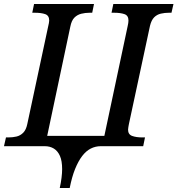

<svg xmlns="http://www.w3.org/2000/svg" viewBox="-40 -734 891 964"><path d="M260 210Q266 183 269 158.5Q272 134 272 115Q272 74 261 49Q250 24 230.5 12Q211 0 185 0H-20L-10 -44H2Q24 -44 43 -48.5Q62 -53 76.5 -67.5Q91 -82 97 -111L202 -602Q204 -609 205.5 -618Q207 -627 207 -631Q207 -656 187 -663Q167 -670 135 -670H122L131 -714H432L423 -670H410Q388 -670 368 -665Q348 -660 333.5 -645.5Q319 -631 313 -600L197 -52H484L601 -603Q603 -610 604 -618.5Q605 -627 605 -631Q605 -656 585 -663Q565 -670 533 -670H520L529 -714H831L821 -670H808Q787 -670 767.5 -665.5Q748 -661 734 -647Q720 -633 713 -604L607 -110Q606 -104 604.5 -96Q603 -88 603 -83Q603 -59 623.5 -51.5Q644 -44 675 -44H688L679 0H466Q439 0 415.5 12Q392 24 372.5 49.5Q353 75 337 114.5Q321 154 310 210Z"/></svg>

Font: ET Text
Style: Italic
Weight: 470
Italic angle: -12°
Designer: Monotype Design Team
Foundry: Monotype Imaging Inc.
Version: Version 2.009